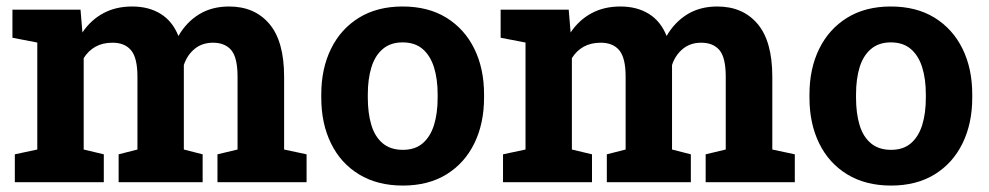

<svg xmlns="http://www.w3.org/2000/svg" viewBox="-20 -558 3030 588"><path d="M25.4 0V-85.4L94.2 -100.1V-427.7L18.1 -442.4V-528.3H226.6L232.4 -458.5Q257.8 -496.6 296.1 -517.3Q334.5 -538.1 384.8 -538.1Q435.5 -538.1 471.9 -515.6Q508.3 -493.2 526.4 -447.8Q550.8 -490.2 589.8 -514.2Q628.9 -538.1 681.6 -538.1Q759.8 -538.1 804.9 -484.9Q850.1 -431.6 850.1 -322.8V-100.1L918.9 -85.4V0H646V-85.4L707.5 -100.1V-323.2Q707.5 -381.8 688.2 -404.5Q668.9 -427.2 632.3 -427.2Q599.1 -427.2 576.2 -408.4Q553.2 -389.6 543 -358.9V-100.1L600.6 -85.4V0H343.3V-85.4L400.9 -100.1V-323.2Q400.9 -380.4 381.6 -403.8Q362.3 -427.2 324.7 -427.2Q294.4 -427.2 272.5 -415Q250.5 -402.8 236.3 -379.9V-100.1L297.9 -85.4V0Z M1213.9 10.3Q1135.7 10.3 1079.6 -23.9Q1023.4 -58.1 993.7 -118.9Q963.9 -179.7 963.9 -258.8V-269Q963.9 -347.7 993.7 -408.4Q1023.4 -469.2 1079.3 -503.7Q1135.3 -538.1 1212.9 -538.1Q1291.5 -538.1 1347.2 -503.7Q1402.8 -469.2 1432.6 -408.7Q1462.4 -348.1 1462.4 -269V-258.8Q1462.4 -179.7 1432.6 -118.9Q1402.8 -58.1 1347.2 -23.9Q1291.5 10.3 1213.9 10.3ZM1213.9 -99.1Q1251 -99.1 1274.4 -119.1Q1297.9 -139.2 1309.1 -175Q1320.3 -210.9 1320.3 -258.8V-269Q1320.3 -315.9 1309.1 -351.8Q1297.9 -387.7 1274.2 -408Q1250.5 -428.2 1212.9 -428.2Q1176.3 -428.2 1152.3 -408Q1128.4 -387.7 1117.4 -351.8Q1106.4 -315.9 1106.4 -269V-258.8Q1106.4 -210.9 1117.4 -174.8Q1128.4 -138.7 1152.3 -118.9Q1176.3 -99.1 1213.9 -99.1Z M1520.5 0V-85.4L1589.4 -100.1V-427.7L1513.2 -442.4V-528.3H1721.7L1727.5 -458.5Q1752.9 -496.6 1791.3 -517.3Q1829.6 -538.1 1879.9 -538.1Q1930.7 -538.1 1967 -515.6Q2003.4 -493.2 2021.5 -447.8Q2045.9 -490.2 2085 -514.2Q2124 -538.1 2176.8 -538.1Q2254.9 -538.1 2300 -484.9Q2345.2 -431.6 2345.2 -322.8V-100.1L2414.1 -85.4V0H2141.1V-85.4L2202.6 -100.1V-323.2Q2202.6 -381.8 2183.3 -404.5Q2164.1 -427.2 2127.4 -427.2Q2094.2 -427.2 2071.3 -408.4Q2048.3 -389.6 2038.1 -358.9V-100.1L2095.7 -85.4V0H1838.4V-85.4L1896 -100.1V-323.2Q1896 -380.4 1876.7 -403.8Q1857.4 -427.2 1819.8 -427.2Q1789.6 -427.2 1767.6 -415Q1745.6 -402.8 1731.4 -379.9V-100.1L1793 -85.4V0Z M2709 10.3Q2630.9 10.3 2574.7 -23.9Q2518.6 -58.1 2488.8 -118.9Q2459 -179.7 2459 -258.8V-269Q2459 -347.7 2488.8 -408.4Q2518.6 -469.2 2574.5 -503.7Q2630.4 -538.1 2708 -538.1Q2786.6 -538.1 2842.3 -503.7Q2897.9 -469.2 2927.7 -408.7Q2957.5 -348.1 2957.5 -269V-258.8Q2957.5 -179.7 2927.7 -118.9Q2897.9 -58.1 2842.3 -23.9Q2786.6 10.3 2709 10.3ZM2709 -99.1Q2746.1 -99.1 2769.5 -119.1Q2793 -139.2 2804.2 -175Q2815.4 -210.9 2815.4 -258.8V-269Q2815.4 -315.9 2804.2 -351.8Q2793 -387.7 2769.3 -408Q2745.6 -428.2 2708 -428.2Q2671.4 -428.2 2647.5 -408Q2623.5 -387.7 2612.5 -351.8Q2601.6 -315.9 2601.6 -269V-258.8Q2601.6 -210.9 2612.5 -174.8Q2623.5 -138.7 2647.5 -118.9Q2671.4 -99.1 2709 -99.1Z"/></svg>

Font: Roboto Slab LO
Style: Bold
Weight: 700
Designer: Google
Version: Version 2.000